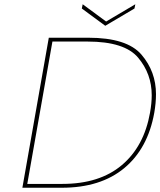

<svg xmlns="http://www.w3.org/2000/svg" viewBox="-20 -881 752 901"><path d="M611 -841 474 -760 364 -841 368 -861 478 -780 615 -861ZM394 -704Q576 -704 644 -624.5Q712 -545 712 -439Q712 -398 704 -352Q674 -184 563 -92Q452 0 270 0H85L209 -704ZM273 -18Q447 -18 551.5 -106Q656 -194 684 -352Q692 -396 692 -434Q692 -534 628.5 -610Q565 -686 391 -686H226L108 -18Z"/></svg>

Font: Fz Poppins Thin
Style: Italic
Weight: 100
Italic angle: -10°
Designer: Ninad Kale (Devanagari), Jonny Pinhorn (Latin)
Foundry: Indian Type Foundry
Version: Vit hóa bi Vntype.Com & FontZin.Com